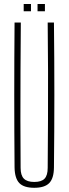

<svg xmlns="http://www.w3.org/2000/svg" viewBox="-20 -910 334 936"><path d="M147 5.5Q96.5 5.5 74.2 -17.5Q52 -40.5 51 -93.5Q49.5 -270.5 49.5 -447Q49.5 -623.5 51 -800H81.5Q80.5 -682 80 -563.8Q79.5 -445.5 79.5 -327.5Q79.5 -209.5 80.5 -91.5Q80.5 -55 96.5 -39Q112.5 -23 147 -23Q182 -23 197.2 -39Q212.5 -55 212.5 -91.5Q213.5 -209.5 214 -327.5Q214.5 -445.5 214.2 -563.8Q214 -682 212.5 -800H243Q245 -623.5 245 -447Q245 -270.5 243 -93.5Q242.5 -40.5 220 -17.5Q197.5 5.5 147 5.5ZM163 -855V-890.5H199V-855ZM95.5 -855V-890.5H131V-855Z"/></svg>

Font: Big Shoulders Display Thin ExtraLight
Style: Regular
Weight: 250
Version: Version 2.002